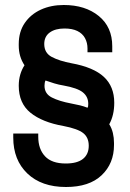

<svg xmlns="http://www.w3.org/2000/svg" viewBox="-20 -734 520 768"><path d="M244 14Q146 14 89.5 -40Q33 -94 33 -184V-200H133V-187Q133 -138 160 -109Q187 -80 243 -80Q289 -80 312 -98.5Q335 -117 335 -151Q335 -184 313 -201.5Q291 -219 234 -230Q149 -245 102 -283Q55 -321 55 -391Q55 -415 61 -435.5Q67 -456 78 -473Q55 -507 55 -552V-558Q55 -607 79 -642Q103 -677 143.5 -695.5Q184 -714 235 -714Q321 -714 375 -670Q429 -626 429 -549V-525H330V-540Q330 -563 320 -581.5Q310 -600 289.5 -610Q269 -620 238 -620Q201 -620 179 -604Q157 -588 157 -558Q157 -522 187.5 -506Q218 -490 266 -481Q354 -465 395.5 -426.5Q437 -388 437 -323Q437 -273 417 -237Q427 -221 431.5 -202Q436 -183 436 -162V-154Q436 -80 386.5 -33Q337 14 244 14ZM330 -303Q332 -306 332.5 -309.5Q333 -313 333 -319Q333 -347 311.5 -364.5Q290 -382 234 -392Q215 -395 197 -400.5Q179 -406 162 -412Q158 -404 158 -391Q158 -359 187.5 -344Q217 -329 265 -320Q286 -316 300.5 -312.5Q315 -309 330 -303Z"/></svg>

Font: Space Grotesk SemiBold
Style: Regular
Weight: 600
Designer: Florian Karsten
Foundry: Florian Karsten
Version: Version 2.000